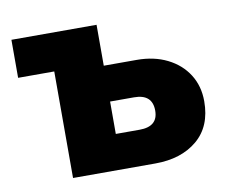

<svg xmlns="http://www.w3.org/2000/svg" viewBox="-62 -577 785 654"><g transform="rotate(-10 331.0 -250.0)"><path d="M424 -358.5Q483.5 -358.5 529.2 -335.8Q575 -313 600.5 -272.8Q626 -232.5 626 -180Q626 -93 570.5 -46.5Q515 0 425 0H140.5V-368.5H15.5V-500H310V-358.5ZM392.5 -122.5Q456 -122.5 456 -177.5Q456 -234.5 393 -234.5H310V-122.5Z"/></g></svg>

Font: Overused Grotesk ExtraBold
Style: Regular
Weight: 800
Version: Version 0.004